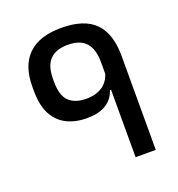

<svg xmlns="http://www.w3.org/2000/svg" viewBox="-119 -738 774 836"><g transform="rotate(-20 268.0 -320.0)"><path d="M461.5 -436.5Q461.5 -538 411.8 -589Q362 -640 255.5 -640Q154 -640 102.2 -589.8Q50.5 -539.5 50.5 -442V-423Q50.5 -357 72.2 -315Q94 -273 134 -252.5Q174 -232 228.5 -232Q266 -232 293 -241.5Q320 -251 337.2 -269Q354.5 -287 363 -312.5H371L370 -393Q359.5 -353.5 330 -333Q300.5 -312.5 254 -312.5Q202 -312.5 174.2 -339.5Q146.5 -366.5 146.5 -431V-442Q146.5 -504 174.5 -532.5Q202.5 -561 257 -561Q314 -561 341 -531Q368 -501 368 -439.5V0H461.5Z"/></g></svg>

Font: Anek Devanagari Medium
Style: Regular
Weight: 500
Designer: Kailash Malviya (Devanagari) & Yesha Goshar (Latin)
Foundry: Ek Type
Version: Version 1.003